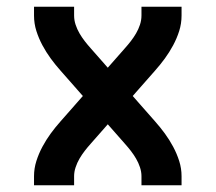

<svg xmlns="http://www.w3.org/2000/svg" viewBox="-20 -550 640 570"><path d="M81 0V-27Q81 -50 88 -72Q95 -94 106 -114.5Q117 -135 130.5 -153.5Q144 -172 160 -190L226 -265L160 -340Q144 -358 130.5 -376.5Q117 -395 106 -415.5Q95 -436 88 -458Q81 -480 81 -504V-530H200V-504Q200 -490 204.5 -476.5Q209 -463 216 -451Q223 -439 231.5 -428Q240 -417 249 -407L300 -349L351 -407Q360 -417 368.5 -428Q377 -439 384 -451Q391 -463 395.5 -476.5Q400 -490 400 -504V-530H519V-504Q519 -480 512 -458Q505 -436 494 -415.5Q483 -395 469.5 -376.5Q456 -358 440 -340L374 -265L440 -190Q456 -172 469.5 -153.5Q483 -135 494 -114.5Q505 -94 512 -72Q519 -50 519 -27V0H400V-27Q400 -40 395.5 -53.5Q391 -67 384 -79Q377 -91 368.5 -102Q360 -113 351 -123L300 -181L249 -123Q240 -113 231.5 -102Q223 -91 216 -79Q209 -67 204.5 -53.5Q200 -40 200 -27V0Z"/></svg>

Font: Iosevka Curly Extended
Style: Bold
Weight: 700
Width: 7
Monospace: yes
Designer: Belleve Invis
Foundry: Belleve Invis
Version: Version 11.1.0; ttfautohint (v1.8.3)